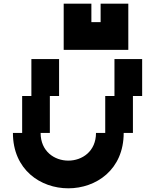

<svg xmlns="http://www.w3.org/2000/svg" viewBox="-20 -1020 790 1040"><path d="M350 0C500 0 650 -100 650 -300H700V-500H750V-700H600V-500H550V-300H500C500 -200 425 -150 350 -150C275 -150 200 -200 200 -300H250V-500H300V-700H150V-500H100V-300H50C50 -100 200 0 350 0ZM325 -750H675V-1000H525V-900H475V-1000H325Z"/></svg>

Font: LS-VG5000 Bold Shifted
Style: Regular
Weight: 400
Designer: Justin Bihan, 2021
Foundry: Justin Bihan, 2021
Version: Version 1.000;Glyphs 3.1.2 (3151)